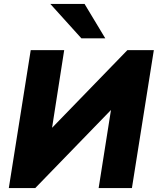

<svg xmlns="http://www.w3.org/2000/svg" viewBox="-20 -961 806 981"><path d="M25 0 137 -705H308L246 -308L631 -705H766L654 0H484L547 -399L160 0ZM396 -765 237 -941H412L518 -765Z"/></svg>

Font: Nunito Sans Black
Style: Italic
Weight: 900
Italic angle: -9°
Designer: Vernon Adams
Foundry: Vernon Adams
Version: Version 3.006; ttfautohint (v1.8.3)